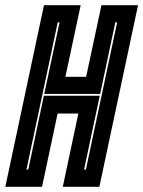

<svg xmlns="http://www.w3.org/2000/svg" viewBox="-40 -720 552 740"><path d="M-19.5 0 129.5 -700H271L212 -424H292L351 -700H492L343 0H202L262 -282.5H182L122 0ZM62 -66.5H69L129 -351H344.5L284 -66.5H291L411.5 -634H404.5L346 -358H130.5L189.5 -634H182.5Z"/></svg>

Font: Tourney Condensed ExtraBold
Style: Italic
Weight: 800
Width: 3
Italic angle: -12°
Designer: Tyler Finck
Foundry: Etcetera Type Co
Version: Version 1.010; ttfautohint (v1.8.3)